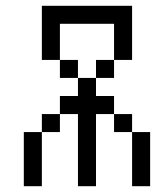

<svg xmlns="http://www.w3.org/2000/svg" viewBox="-20 -645 540 665"><path d="M62.5 -187.5V0H125V-187.5ZM250 -250Q250 -250 250 0H312.5Q312.5 0 312.5 -250H375V-187.5H437.5V0H500V-187.5H437.5V-250H375V-312.5H312.5V-375H250V-312.5H187.5V-250H125V-187.5H187.5V-250ZM250 -375V-437.5H187.5V-375ZM312.5 -375H375V-437.5H312.5ZM187.5 -437.5Q187.5 -437.5 187.5 -562.5H375Q375 -562.5 375 -437.5H437.5V-625H125V-437.5Z"/></svg>

Font: Unifont
Style: Regular
Weight: 500
Version: Version 15.1.04